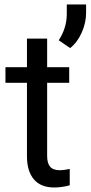

<svg xmlns="http://www.w3.org/2000/svg" viewBox="-20 -829 405 859"><path d="M190.9 -656.2H100.6V-528.3H4.4V-458.5H100.6V-130.9C100.6 -85.9 110.8 -51.3 131.3 -26.9C151.9 -2.4 182.3 9.8 222.7 9.8C245.1 9.8 268.2 6.5 292 0V-73.2C273.8 -69.3 259.4 -67.4 249 -67.4C227.9 -67.4 212.9 -72.7 204.1 -83.3C195.3 -93.8 190.9 -109.7 190.9 -130.9V-458.5H289.6V-528.3H190.9ZM293.9 -613.8C315.8 -631.3 333.1 -654.7 345.9 -683.8C358.8 -713 365.2 -742.3 365.2 -772V-809.1H278.8V-764.2C278.2 -722.8 266.1 -684.4 242.7 -648.9Z"/></svg>

Font: Roboto1
Style: rg
Weight: 400
Designer: Google
Version: Version 2.137; 2017